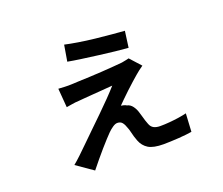

<svg xmlns="http://www.w3.org/2000/svg" viewBox="-118 -824 1236 1065"><g transform="rotate(-20 500.0 -291.5)"><path d="M351 -649Q382 -642 428 -634.5Q474 -627 524.5 -621.5Q575 -616 620 -612Q665 -608 694 -606L681 -510Q651 -512 606 -517Q561 -522 510.5 -528.5Q460 -535 413.5 -541.5Q367 -548 335 -554ZM719 -391Q707 -383 693.5 -372.5Q680 -362 671 -354Q659 -344 639 -326Q619 -308 597.5 -288Q576 -268 558 -250Q540 -232 531 -223Q537 -222 546 -220Q555 -218 563 -213Q582 -209 595 -191.5Q608 -174 614 -153Q618 -142 621.5 -128Q625 -114 629.5 -100.5Q634 -87 638 -77Q645 -58 660 -50Q675 -42 698 -42Q724 -42 753 -44.5Q782 -47 808.5 -51Q835 -55 855 -60L849 47Q837 49 816 51.5Q795 54 770.5 55.5Q746 57 722.5 58Q699 59 682 59Q621 59 592 41Q563 23 550 -11Q545 -23 540.5 -38.5Q536 -54 532.5 -69Q529 -84 525 -93Q518 -115 508 -127.5Q498 -140 479 -140Q467 -140 451.5 -129.5Q436 -119 422 -105Q412 -95 395 -76.5Q378 -58 357.5 -34.5Q337 -11 315.5 15Q294 41 274 66L176 -2Q187 -11 196 -19Q205 -27 220 -41Q240 -60 269.5 -89Q299 -118 333.5 -151.5Q368 -185 404 -220Q440 -255 471 -287Q502 -319 524 -344Q512 -343 491.5 -341.5Q471 -340 447.5 -338Q424 -336 400.5 -334.5Q377 -333 356 -331Q335 -329 321 -328Q299 -327 279.5 -323.5Q260 -320 246 -318L237 -430Q252 -429 274 -428Q296 -427 316 -428Q329 -429 357 -430Q385 -431 421.5 -432.5Q458 -434 495.5 -436.5Q533 -439 565.5 -441.5Q598 -444 618 -446Q628 -448 641.5 -450.5Q655 -453 661 -455Z"/></g></svg>

Font: Noto Sans JP Thin SemiBold
Style: Regular
Weight: 600
Version: Version 2.004-H2;hotconv 1.0.118;makeotfexe 2.5.65603